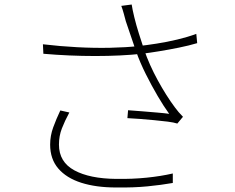

<svg xmlns="http://www.w3.org/2000/svg" viewBox="-20 -802 1040 850"><path d="M537 -708Q533 -723 528 -741.5Q523 -760 517 -776L563 -782Q566 -761 574.5 -726Q583 -691 595 -653Q607 -615 618 -582Q641 -515 678.5 -446.5Q716 -378 754 -327Q762 -316 771 -305.5Q780 -295 790 -285L765 -255Q750 -260 722.5 -263.5Q695 -267 662.5 -270Q630 -273 599 -275.5Q568 -278 544 -279L547 -314Q578 -312 612.5 -309Q647 -306 678 -303.5Q709 -301 729 -298Q705 -331 678 -377Q651 -423 625.5 -474Q600 -525 583 -573Q567 -618 556 -652Q545 -686 537 -708ZM170 -606Q246 -597 322 -593Q398 -589 468 -590.5Q538 -592 593 -598Q629 -602 674 -609Q719 -616 765 -627Q811 -638 849 -652L853 -611Q816 -600 771.5 -591Q727 -582 684 -575Q641 -568 608 -564Q516 -554 401.5 -554Q287 -554 172 -564ZM287 -304Q267 -267 254 -233.5Q241 -200 241 -162Q241 -85 309 -48Q377 -11 495 -10Q567 -9 630 -15.5Q693 -22 745 -34V8Q694 17 633 23Q572 29 494 28Q405 28 339.5 7Q274 -14 238 -56Q202 -98 202 -162Q202 -201 215.5 -238Q229 -275 247 -313Z"/></svg>

Font: Noto Sans JP Thin ExtraLight
Style: Regular
Weight: 250
Version: Version 2.004-H2;hotconv 1.0.118;makeotfexe 2.5.65603